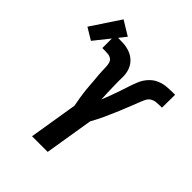

<svg xmlns="http://www.w3.org/2000/svg" viewBox="-320 -966 1093 1093"><g transform="rotate(45 226.5 -419.5)"><path d="M131 0 179 -294Q177 -308 174 -321.5Q171 -335 169 -349Q167 -363 165 -377Q163 -391 161.5 -405.5Q160 -420 159 -434Q158 -448 157 -462.5Q156 -477 154.5 -491Q153 -505 152 -519.5Q151 -534 150.5 -548Q150 -562 149.5 -576.5Q149 -591 145.5 -605Q142 -619 131 -627Q120 -635 105.5 -636.5Q91 -638 76 -638H59V-743H66Q95 -743 123.5 -741.5Q152 -740 178 -730Q204 -720 223 -700.5Q242 -681 250.5 -654.5Q259 -628 258 -599Q257 -570 258 -541.5Q259 -513 259.5 -484.5Q260 -456 262 -427Q273 -454 283 -481Q293 -508 302.5 -535.5Q312 -563 320.5 -590Q329 -617 340.5 -644Q352 -671 372.5 -693.5Q393 -716 420.5 -727.5Q448 -739 476 -741Q504 -743 532 -743H540L539 -638H522Q507 -638 492.5 -636.5Q478 -635 464 -627Q450 -619 442.5 -605Q435 -591 429.5 -576.5Q424 -562 418.5 -548Q413 -534 407 -519.5Q401 -505 395.5 -491Q390 -477 384 -462.5Q378 -448 372 -434Q366 -420 359.5 -405.5Q353 -391 347 -377Q341 -363 334 -349Q327 -335 320 -321.5Q313 -308 305 -294L257 0ZM-16 -621 -87 -664 29 -839 116 -786Z"/></g></svg>

Font: Iosevka Extrabold Oblique
Style: Regular
Weight: 800
Italic angle: -9°
Monospace: yes
Designer: Belleve Invis
Foundry: Belleve Invis
Version: Version 32.5.0; ttfautohint (v1.8.4)